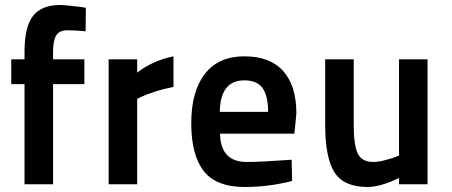

<svg xmlns="http://www.w3.org/2000/svg" viewBox="-20 -736 1806 767"><path d="M192 -400V0H78V-400H25V-499H78V-530Q78 -629 112 -672.5Q146 -716 220 -716Q235 -716 260.5 -713Q286 -710 304 -708L323 -705L322 -611Q280 -615 249 -615Q217 -615 204.5 -594.5Q192 -574 192 -529V-499H317V-400Z M414 0V-499H528V-446Q590 -494 673 -511V-389Q633 -381 596.5 -369Q560 -357 544 -349L528 -341V0Z M966 -89Q998 -89 1042.5 -91.5Q1087 -94 1116 -96L1145 -98L1147 -13Q1053 11 957 11Q844 11 794 -52.5Q744 -116 744 -244Q744 -371 798.5 -441Q853 -511 956 -511Q1059 -511 1111.5 -452Q1164 -393 1164 -283L1156 -202H859Q861 -89 966 -89ZM858 -289H1051Q1051 -353 1029 -384Q1007 -415 956 -415Q860 -415 858 -289Z M1574 -499H1688V0H1574V-25Q1500 11 1448 11Q1354 11 1316.5 -47Q1279 -105 1279 -238V-499H1393V-239Q1393 -157 1409 -123Q1425 -89 1471 -89Q1490 -89 1515.5 -95.5Q1541 -102 1558 -108L1574 -115Z"/></svg>

Font: TypoPRO Titillium Maps
Style: 800 wt
Weight: 800
Designer: Campivisivi
Foundry: Accademia di Belle Arti di Urbino and students of MA course of Visual design
Version: Version 001.001